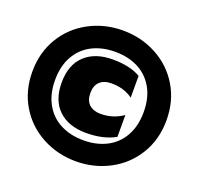

<svg xmlns="http://www.w3.org/2000/svg" viewBox="-127 -852 1041 1006"><g transform="rotate(20 394.0 -349.5)"><path d="M20 -349Q20 -456 70 -539Q120 -622 206 -668Q292 -714 394 -714Q496 -714 582 -668Q668 -622 718 -539Q768 -456 768 -349Q768 -243 718 -160Q668 -77 582 -31Q496 15 394 15Q292 15 206 -31Q120 -77 70 -160Q20 -243 20 -349ZM641 -349Q641 -427 609.5 -482.5Q578 -538 522.5 -566.5Q467 -595 394 -595Q321 -595 265.5 -566.5Q210 -538 178.5 -482.5Q147 -427 147 -349Q147 -271 178.5 -215Q210 -159 266 -130.5Q322 -102 394 -102Q466 -102 522 -130.5Q578 -159 609.5 -215Q641 -271 641 -349ZM184 -348Q184 -447 240.5 -500Q297 -553 395 -553Q493 -553 551 -518V-397Q502 -433 432 -433Q391 -433 367.5 -411.5Q344 -390 344 -348Q344 -306 367.5 -284.5Q391 -263 431 -263Q501 -263 556 -302V-180Q490 -143 394 -143Q296 -143 240 -196Q184 -249 184 -348Z"/></g></svg>

Font: Prompt ExtraBold
Style: Regular
Weight: 800
Designer: Katatrad Team
Foundry: CadsonDemak
Version: Version 1.000